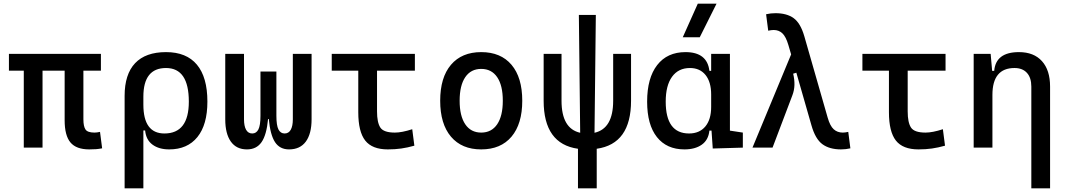

<svg xmlns="http://www.w3.org/2000/svg" viewBox="-20 -815 5899 1060"><path d="M472.7 9.8Q400.9 9.8 368.9 -28.6Q336.9 -66.9 336.9 -151.4V-424.8H214.8V0H111.3V-424.8H29.3V-517.6H537.1V-424.8H440.4V-156.2Q440.4 -117.7 451.9 -100.3Q463.4 -83 502 -83Q508.8 -83 515.9 -84Q522.9 -85 532.2 -86.9L543.9 3.9Q525.9 7.3 510.7 8.5Q495.6 9.8 472.7 9.8Z M914.1 9.8Q857.4 9.8 821.8 -16.6Q786.1 -43 781.2 -94.7H771.5V224.6H668V-285.6Q668 -404.8 725.8 -466.1Q783.7 -527.3 896.5 -527.3Q1009.3 -527.3 1067.1 -458Q1125 -388.7 1125 -253.9Q1125 -126.5 1069.8 -58.3Q1014.6 9.8 914.1 9.8ZM771.5 -237.3Q771.5 -78.1 887.7 -78.1Q1022.5 -78.1 1022.5 -253.9Q1022.5 -439.5 896.5 -439.5Q771.5 -439.5 771.5 -281.2Z M1575.7 9.8Q1524.9 9.8 1498.5 -30Q1472.2 -69.8 1463.9 -158.2H1460Q1451.7 -69.8 1423.8 -30Q1396 9.8 1343.3 9.8Q1285.2 9.8 1254.4 -33.4Q1223.6 -76.7 1223.6 -156.2V-517.6H1327.1V-156.2Q1327.1 -119.1 1338.6 -98.6Q1350.1 -78.1 1372.6 -78.1Q1395 -78.1 1406.5 -100.3Q1418 -122.6 1418 -175.8V-419.9H1505.9V-175.8Q1505.9 -122.6 1517.3 -100.3Q1528.8 -78.1 1551.3 -78.1Q1573.7 -78.1 1585.2 -98.6Q1596.7 -119.1 1596.7 -156.2V-517.6H1700.2V-156.2Q1700.2 -76.7 1668.5 -33.4Q1636.7 9.8 1575.7 9.8Z M2121.1 9.8Q2034.7 9.8 1996.3 -39.1Q1958 -87.9 1958 -195.3V-424.8H1811.5V-517.6H2270.5V-424.8H2061.5V-200.2Q2061.5 -138.7 2079.8 -110.8Q2098.1 -83 2160.2 -83Q2198.2 -83 2255.9 -101.6L2267.6 -10.7Q2230 0 2195.3 4.9Q2160.6 9.8 2121.1 9.8Z M2636.7 9.8Q2529.3 9.8 2469.7 -60.5Q2410.2 -130.9 2410.2 -258.8Q2410.2 -387.2 2469.7 -457.3Q2529.3 -527.3 2636.7 -527.3Q2744.6 -527.3 2804 -457.3Q2863.3 -387.2 2863.3 -258.8Q2863.3 -130.9 2804 -60.5Q2744.6 9.8 2636.7 9.8ZM2636.7 -83Q2693.8 -83 2724.9 -128.9Q2755.9 -174.8 2755.9 -258.8Q2755.9 -343.3 2724.9 -388.9Q2693.8 -434.6 2636.7 -434.6Q2579.6 -434.6 2548.6 -388.9Q2517.6 -343.3 2517.6 -258.8Q2517.6 -174.8 2548.6 -128.9Q2579.6 -83 2636.7 -83Z M3170.9 224.6V6.3Q2981.4 -20.5 2981.4 -258.8V-517.6H3080.1V-258.8Q3080.1 -105 3183.1 -82L3175.8 -732.4H3269.5L3262.2 -82Q3365.2 -105 3365.2 -258.8V-517.6H3463.9V-258.8Q3463.9 -20.5 3274.4 6.3V224.6Z M3758.8 9.8Q3660.6 9.8 3606.7 -58.3Q3552.7 -126.5 3552.7 -253.9Q3552.7 -384.3 3608.2 -455.8Q3663.6 -527.3 3764.6 -527.3Q3884.3 -527.3 3896.5 -423.8H3906.2V-517.6H4009.8V-93.8L4081.1 -83V0L3915 4.9L3908.2 -93.8H3896.5Q3891.1 -42 3854.2 -16.1Q3817.4 9.8 3758.8 9.8ZM3906.2 -224.6V-293Q3906.2 -362.3 3875.2 -400.9Q3844.2 -439.5 3789.1 -439.5Q3725.1 -439.5 3690.2 -391.1Q3655.3 -342.8 3655.3 -253.9Q3655.3 -78.1 3784.2 -78.1Q3841.8 -78.1 3874 -116.7Q3906.2 -155.3 3906.2 -224.6ZM3749.5 -609.4 3832.5 -794.9H3936L3843.3 -609.4Z M4623 9.8Q4559.6 9.8 4520.5 -18.8Q4481.4 -47.4 4460 -122.6L4376.5 -413.6L4358.9 -408.2Q4366.7 -376 4366 -346.2Q4365.2 -316.4 4354.5 -288.6L4245.1 0H4134.3L4347.7 -514.6L4332.5 -566.4Q4318.8 -612.8 4299.3 -631.1Q4279.8 -649.4 4251.5 -649.4Q4238.3 -649.4 4221.2 -645.5L4209.5 -736.3Q4234.4 -742.2 4261.2 -742.2Q4323.7 -742.2 4361.6 -714.8Q4399.4 -687.5 4420.4 -615.2L4549.3 -166Q4562.5 -119.6 4582.8 -101.3Q4603 -83 4632.8 -83Q4646 -83 4663.1 -86.9L4674.8 3.9Q4649.9 9.8 4623 9.8Z M5050.8 9.8Q4964.4 9.8 4926 -39.1Q4887.7 -87.9 4887.7 -195.3V-424.8H4741.2V-517.6H5200.2V-424.8H4991.2V-200.2Q4991.2 -138.7 5009.5 -110.8Q5027.8 -83 5089.8 -83Q5127.9 -83 5185.5 -101.6L5197.3 -10.7Q5159.7 0 5125 4.9Q5090.3 9.8 5050.8 9.8Z M5673.8 224.6V-336.9Q5673.8 -386.2 5649.4 -412.8Q5625 -439.5 5581.1 -439.5Q5459 -439.5 5459 -291V0H5355.5V-517.6H5449.2L5457.5 -423.8H5468.8Q5477.5 -527.3 5605.5 -527.3Q5687.5 -527.3 5732.4 -477.5Q5777.3 -427.7 5777.3 -336.9V224.6Z"/></svg>

Font: CaskaydiaCove NFP
Style: Regular
Weight: 400
Designer: Aaron Bell
Foundry: Saja Typeworks
Version: Version 2111.001; VTT 6.35;Nerd Fonts 3.1.1